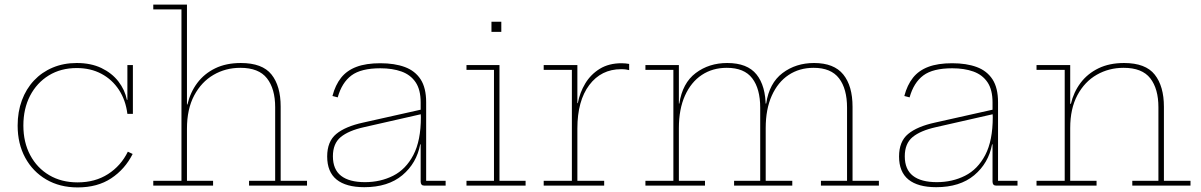

<svg xmlns="http://www.w3.org/2000/svg" viewBox="-20 -810 5240 838"><path d="M319 8Q241 8 182 -26.5Q123 -61 90 -121.8Q57 -182.5 57 -262Q57 -322 75.5 -372Q94 -422 128.2 -458.5Q162.5 -495 210 -515Q257.5 -535 315 -535Q377 -535 422.8 -513Q468.5 -491 496.8 -454.5Q525 -418 534 -374H542L536 -313Q528.5 -373 499 -418Q469.5 -463 422.5 -488Q375.5 -513 315 -513Q245.5 -513 193 -480.8Q140.5 -448.5 111.2 -392Q82 -335.5 82 -262Q82 -189 111.8 -133Q141.5 -77 194.8 -45.5Q248 -14 319 -14Q395 -14 451.5 -50.2Q508 -86.5 538 -148L559 -138Q525.5 -71.5 465.5 -31.8Q405.5 8 319 8ZM536 -313V-526H560V-313Z M796 -21H910V0H649V-21H772V-769H649V-790H796ZM1181 -21V-342Q1181 -422.5 1145.2 -468.2Q1109.5 -514 1029 -514Q964.5 -514 911.8 -483.2Q859 -452.5 827.5 -393.2Q796 -334 796 -248L789 -354H798Q810.5 -407 841 -447.8Q871.5 -488.5 919.2 -511.8Q967 -535 1031 -535Q1125 -535 1165 -484.8Q1205 -434.5 1205 -345V-21H1320V0H1067V-21Z M1831 0Q1823.5 0 1819.8 -4.5Q1816 -9 1816 -17V-231L1818 -241L1817 -299L1816 -320V-363Q1816 -418.5 1794 -451Q1772 -483.5 1732.5 -497.8Q1693 -512 1640 -512Q1556 -512 1514 -480.8Q1472 -449.5 1454 -385L1431 -391Q1443.5 -439 1468.8 -470.8Q1494 -502.5 1535.8 -518.2Q1577.5 -534 1640 -534Q1702 -534 1746.8 -517.5Q1791.5 -501 1815.8 -463.8Q1840 -426.5 1840 -364V-21H1925V0ZM1570 7Q1490.5 7 1449.2 -26.2Q1408 -59.5 1408 -127Q1408 -192.5 1447.5 -225.2Q1487 -258 1565 -275L1824 -333V-313L1569 -255Q1501.5 -240 1467.2 -211.8Q1433 -183.5 1433 -128Q1433 -70.5 1468.5 -42.8Q1504 -15 1573 -15Q1640.5 -15 1696 -43Q1751.5 -71 1784.2 -133.5Q1817 -196 1817 -299L1823 -180H1814Q1798.5 -97.5 1736 -45.2Q1673.5 7 1570 7Z M2160 -21H2274V0H2016V-21H2136V-505H2016V-526H2160ZM2125 -715H2168V-671H2125Z M2500 -21H2617V0H2353V-21H2476V-505H2353V-526H2500ZM2726 -504Q2719.5 -505.5 2711.8 -506.8Q2704 -508 2691 -508Q2604 -508 2552 -439Q2500 -370 2500 -249L2492 -360H2502Q2510.5 -406 2534.5 -445.8Q2558.5 -485.5 2598 -509.8Q2637.5 -534 2693 -534Q2703 -534 2709.8 -533.2Q2716.5 -532.5 2726 -531Z M3563 0V-21H3677V-340Q3677 -422.5 3642 -468.2Q3607 -514 3531 -514Q3469 -514 3422 -482.8Q3375 -451.5 3348.5 -392.5Q3322 -333.5 3322 -251L3314 -358H3324Q3337.5 -447.5 3395.5 -491.2Q3453.5 -535 3533 -535Q3620 -535 3660.5 -485Q3701 -435 3701 -344V-21H3816V0ZM2797 0V-21H2919V-505H2797V-526H2943V-21H3057V0ZM3184 0V-21H3298V-340Q3298 -422.5 3263.2 -468.2Q3228.5 -514 3152 -514Q3090 -514 3043 -482.8Q2996 -451.5 2969.5 -392.5Q2943 -333.5 2943 -251L2935 -358H2945Q2958.5 -447.5 3016.5 -491.2Q3074.5 -535 3154 -535Q3242 -535 3282 -485Q3322 -435 3322 -344V-21H3438V0Z M4327 0Q4319.5 0 4315.8 -4.5Q4312 -9 4312 -17V-231L4314 -241L4313 -299L4312 -320V-363Q4312 -418.5 4290 -451Q4268 -483.5 4228.5 -497.8Q4189 -512 4136 -512Q4052 -512 4010 -480.8Q3968 -449.5 3950 -385L3927 -391Q3939.5 -439 3964.8 -470.8Q3990 -502.5 4031.8 -518.2Q4073.5 -534 4136 -534Q4198 -534 4242.8 -517.5Q4287.5 -501 4311.8 -463.8Q4336 -426.5 4336 -364V-21H4421V0ZM4066 7Q3986.5 7 3945.2 -26.2Q3904 -59.5 3904 -127Q3904 -192.5 3943.5 -225.2Q3983 -258 4061 -275L4320 -333V-313L4065 -255Q3997.5 -240 3963.2 -211.8Q3929 -183.5 3929 -128Q3929 -70.5 3964.5 -42.8Q4000 -15 4069 -15Q4136.5 -15 4192 -43Q4247.5 -71 4280.2 -133.5Q4313 -196 4313 -299L4319 -180H4310Q4294.5 -97.5 4232 -45.2Q4169.5 7 4066 7Z M4651 -21H4766V0H4504V-21H4627V-505H4504V-526H4651ZM5036 -21V-342Q5036 -422.5 5000.5 -468.2Q4965 -514 4884 -514Q4820 -514 4767 -483.8Q4714 -453.5 4682.5 -394.8Q4651 -336 4651 -251L4644 -357H4654Q4666 -408 4696.2 -448.2Q4726.5 -488.5 4774.2 -511.8Q4822 -535 4886 -535Q4980 -535 5020 -484.2Q5060 -433.5 5060 -344V-21H5176V0H4922V-21Z"/></svg>

Font: Hepta Slab ExtraLight
Style: Regular
Weight: 200
Designer: Michael LaGattuta
Foundry: Michael LaGattuta
Version: Version 1.100